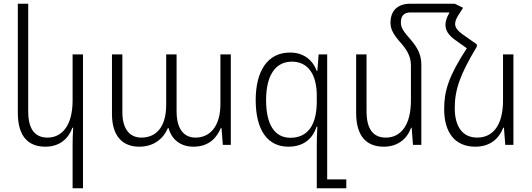

<svg xmlns="http://www.w3.org/2000/svg" viewBox="-20 -780 2865 1034"><path d="M427 234V-487H371V-239C371 -107 316 -39 236 -39C172 -39 132 -79 132 -180V-760H76V-172C76 -45 133 10 224 10C302 10 349 -34 370 -92H374C372 -60 371 -31 371 1V234Z M730 10C808 10 860 -33 884 -90H888C904 -29 952 10 1022 10C1108 10 1149 -42 1169 -90H1173L1180 0H1223V-487H1167V-219C1167 -104 1114 -39 1033 -39C975 -39 931 -79 931 -181V-487H875V-216C875 -97 822 -39 741 -39C683 -39 639 -80 639 -176V-487H583V-166C583 -46 641 10 730 10Z M1686 234H1845V186H1742V-487H1696L1689 -398H1686C1664 -457 1615 -497 1542 -497C1417 -497 1357 -392 1357 -241C1357 -81 1420 10 1533 10C1612 10 1663 -30 1685 -98H1689C1687 -64 1686 -23 1686 2ZM1544 -38C1461 -38 1413 -106 1413 -241C1413 -374 1463 -448 1552 -448C1639 -448 1686 -379 1686 -265V-233C1686 -105 1636 -38 1544 -38Z M2249 -431C2249 -482 2232 -519 2193 -565C2148 -616 2139 -632 2139 -661C2139 -693 2155 -713 2189 -713H2401L2398 -707C2385 -685 2379 -665 2379 -646C2379 -616 2396 -590 2431 -565L2494 -520C2396 -370 2372 -290 2372 -193C2372 -65 2431 10 2540 10C2620 10 2668 -34 2690 -92H2694L2701 0H2745V-487H2689V-239C2689 -105 2634 -39 2550 -39C2472 -39 2429 -97 2429 -198C2429 -299 2459 -381 2548 -529V-541L2470 -596C2444 -615 2431 -632 2431 -651C2431 -664 2437 -680 2447 -696L2474 -738L2429 -760H2190C2123 -760 2083 -724 2083 -658C2083 -621 2099 -593 2143 -544C2178 -503 2193 -468 2193 -428V-239C2193 -105 2138 -39 2058 -39C1994 -39 1954 -79 1954 -181V-487H1898V-172C1898 -45 1955 10 2047 10C2124 10 2173 -34 2194 -92H2197L2204 0H2249Z"/></svg>

Font: Noto Sans Armenian SemiCondensed Light
Style: Regular
Weight: 300
Width: 4
Designer: Monotype Design Team
Foundry: Monotype Imaging Inc.
Version: Version 2.008